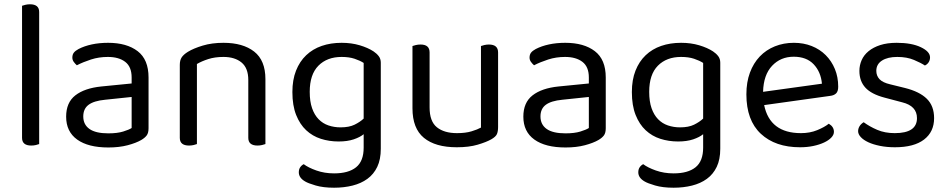

<svg xmlns="http://www.w3.org/2000/svg" viewBox="-20 -675 4430 897"><path d="M163 -2Q158 0 148 2.5Q138 5 126 5Q83 5 83 -31V-648Q88 -650 98.5 -652.5Q109 -655 120 -655Q163 -655 163 -619V-2Z M486 -52Q528 -52 555.5 -60.5Q583 -69 595 -77V-222L471 -209Q419 -204 394 -185.5Q369 -167 369 -131Q369 -93 398 -72.5Q427 -52 486 -52ZM485 -475Q572 -475 623 -436Q674 -397 674 -313V-76Q674 -54 665.5 -42.5Q657 -31 640 -21Q616 -7 576.5 3.5Q537 14 486 14Q392 14 340.5 -23Q289 -60 289 -130Q289 -196 332 -229.5Q375 -263 453 -271L595 -285V-313Q595 -363 565 -386Q535 -409 484 -409Q442 -409 405 -397Q368 -385 339 -370Q331 -377 324.5 -386Q318 -395 318 -406Q318 -420 325 -429Q332 -438 347 -446Q374 -460 409 -467.5Q444 -475 485 -475Z M1140 -301Q1140 -357 1108.5 -383Q1077 -409 1024 -409Q984 -409 953 -399Q922 -389 900 -376V-2Q895 0 885 2.5Q875 5 863 5Q820 5 820 -31V-372Q820 -393 828.5 -406.5Q837 -420 858 -433Q884 -449 927 -462Q970 -475 1024 -475Q1115 -475 1167.5 -434Q1220 -393 1220 -305V-2Q1215 0 1204.5 2.5Q1194 5 1183 5Q1140 5 1140 -31V-301Z M1679 -48Q1662 -34 1632.5 -24Q1603 -14 1562 -14Q1518 -14 1479 -26.5Q1440 -39 1410.5 -66.5Q1381 -94 1363.5 -138Q1346 -182 1346 -245Q1346 -302 1363 -345Q1380 -388 1410.5 -417Q1441 -446 1483 -460.5Q1525 -475 1576 -475Q1622 -475 1660.5 -463.5Q1699 -452 1725 -435Q1740 -425 1749.5 -412.5Q1759 -400 1759 -382V20Q1759 70 1742.5 104.5Q1726 139 1696.5 160.5Q1667 182 1627 192Q1587 202 1541 202Q1490 202 1454.5 191.5Q1419 181 1406 173Q1376 156 1376 130Q1376 116 1382.5 106.5Q1389 97 1399 92Q1420 108 1458 121.5Q1496 135 1541 135Q1608 135 1643.5 106.5Q1679 78 1679 15ZM1571 -80Q1611 -80 1636.5 -92.5Q1662 -105 1679 -121V-381Q1662 -392 1636.5 -400.5Q1611 -409 1576 -409Q1508 -409 1467.5 -368Q1427 -327 1427 -246Q1427 -201 1438 -169.5Q1449 -138 1468.5 -118Q1488 -98 1514.5 -89Q1541 -80 1571 -80Z M1907 -460Q1912 -462 1922.5 -464.5Q1933 -467 1945 -467Q1987 -467 1987 -430V-173Q1987 -108 2021 -80.5Q2055 -53 2115 -53Q2155 -53 2183 -61.5Q2211 -70 2227 -79V-460Q2232 -462 2242.5 -464.5Q2253 -467 2264 -467Q2307 -467 2307 -430V-82Q2307 -61 2301.5 -48.5Q2296 -36 2275 -24Q2252 -11 2211.5 1Q2171 13 2114 13Q2014 13 1960.5 -31Q1907 -75 1907 -169Z M2622 -52Q2664 -52 2691.5 -60.5Q2719 -69 2731 -77V-222L2607 -209Q2555 -204 2530 -185.5Q2505 -167 2505 -131Q2505 -93 2534 -72.5Q2563 -52 2622 -52ZM2621 -475Q2708 -475 2759 -436Q2810 -397 2810 -313V-76Q2810 -54 2801.5 -42.5Q2793 -31 2776 -21Q2752 -7 2712.5 3.5Q2673 14 2622 14Q2528 14 2476.5 -23Q2425 -60 2425 -130Q2425 -196 2468 -229.5Q2511 -263 2589 -271L2731 -285V-313Q2731 -363 2701 -386Q2671 -409 2620 -409Q2578 -409 2541 -397Q2504 -385 2475 -370Q2467 -377 2460.5 -386Q2454 -395 2454 -406Q2454 -420 2461 -429Q2468 -438 2483 -446Q2510 -460 2545 -467.5Q2580 -475 2621 -475Z M3265 -48Q3248 -34 3218.5 -24Q3189 -14 3148 -14Q3104 -14 3065 -26.5Q3026 -39 2996.5 -66.5Q2967 -94 2949.5 -138Q2932 -182 2932 -245Q2932 -302 2949 -345Q2966 -388 2996.5 -417Q3027 -446 3069 -460.5Q3111 -475 3162 -475Q3208 -475 3246.5 -463.5Q3285 -452 3311 -435Q3326 -425 3335.5 -412.5Q3345 -400 3345 -382V20Q3345 70 3328.5 104.5Q3312 139 3282.5 160.5Q3253 182 3213 192Q3173 202 3127 202Q3076 202 3040.5 191.5Q3005 181 2992 173Q2962 156 2962 130Q2962 116 2968.5 106.5Q2975 97 2985 92Q3006 108 3044 121.5Q3082 135 3127 135Q3194 135 3229.5 106.5Q3265 78 3265 15ZM3157 -80Q3197 -80 3222.5 -92.5Q3248 -105 3265 -121V-381Q3248 -392 3222.5 -400.5Q3197 -409 3162 -409Q3094 -409 3053.5 -368Q3013 -327 3013 -246Q3013 -201 3024 -169.5Q3035 -138 3054.5 -118Q3074 -98 3100.5 -89Q3127 -80 3157 -80Z M3550 -184Q3577 -53 3722 -53Q3764 -53 3798 -67Q3832 -81 3852 -97Q3876 -83 3876 -59Q3876 -45 3863.5 -32Q3851 -19 3829.5 -9Q3808 1 3779.5 7Q3751 13 3718 13Q3602 13 3534.5 -50Q3467 -113 3467 -234Q3467 -291 3483.5 -335.5Q3500 -380 3529.5 -411Q3559 -442 3600 -458.5Q3641 -475 3689 -475Q3734 -475 3772 -460Q3810 -445 3837.5 -417.5Q3865 -390 3880.5 -352.5Q3896 -315 3896 -270Q3896 -248 3886 -238.5Q3876 -229 3858 -227ZM3688 -410Q3627 -410 3587 -367.5Q3547 -325 3545 -246L3820 -284Q3815 -339 3781.5 -374.5Q3748 -410 3688 -410Z M4344 -123Q4344 -59 4297 -23Q4250 13 4161 13Q4123 13 4091 6.5Q4059 0 4036.5 -10.5Q4014 -21 4001.5 -34.5Q3989 -48 3989 -62Q3989 -74 3995.5 -85Q4002 -96 4015 -104Q4042 -84 4078 -68.5Q4114 -53 4160 -53Q4264 -53 4264 -123Q4264 -180 4195 -197L4112 -219Q4051 -235 4023 -265.5Q3995 -296 3995 -344Q3995 -370 4005.5 -394Q4016 -418 4038 -436Q4060 -454 4092.5 -464.5Q4125 -475 4169 -475Q4239 -475 4282 -454.5Q4325 -434 4325 -407Q4325 -394 4318.5 -384Q4312 -374 4301 -369Q4283 -381 4250 -395Q4217 -409 4172 -409Q4127 -409 4100.5 -392Q4074 -375 4074 -344Q4074 -321 4089 -305Q4104 -289 4139 -281L4208 -264Q4276 -247 4310 -213.5Q4344 -180 4344 -123Z"/></svg>

Font: Baloo Da 2
Style: Regular
Weight: 400
Designer: Noopur Datye, Sulekha Rajkumar and Ek Type
Foundry: Ek Type
Version: Version 1.640;hotconv 1.0.111;makeotfexe 2.5.65597; ttfautoh